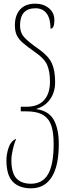

<svg xmlns="http://www.w3.org/2000/svg" viewBox="-20 -785 373 1045"><path d="M15 87Q15 55 26.5 19.5Q38 -16 68 -30Q57 -4 49.5 29.5Q42 63 42 86Q42 157 69.5 186Q97 215 148 215Q212 215 242 162.5Q272 110 272 -1Q272 -63 259.5 -101Q247 -139 214.5 -159Q182 -179 123 -179H93V-204H124Q187 -204 219.5 -239.5Q252 -275 252 -341Q252 -395 237 -430.5Q222 -466 175 -498Q126 -533 104.5 -551.5Q83 -570 72 -592Q61 -614 61 -647Q61 -702 89.5 -733.5Q118 -765 172 -765Q216 -765 246 -740.5Q276 -716 276 -675Q276 -629 255 -629Q255 -683 234 -711.5Q213 -740 173 -740Q89 -740 89 -646Q89 -608 111 -583Q133 -558 192 -517Q244 -480 262 -441Q280 -402 280 -338Q280 -283 252.5 -244.5Q225 -206 179 -193V-191Q246 -181 273 -132Q300 -83 300 -1Q300 119 261 179.5Q222 240 149 240Q85 240 50 204.5Q15 169 15 87Z"/></svg>

Font: Noto Serif Georgian Thin Cond
Style: Regular
Weight: 250
Width: 3
Designer: Monotype Design team
Foundry: Monotype Imaging Inc.
Version: Version 1.000